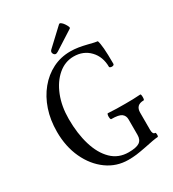

<svg xmlns="http://www.w3.org/2000/svg" viewBox="-203 -952 968 1075"><g transform="rotate(-30 281.0 -414.0)"><path d="M307 13Q231 13 170 -31Q109 -75 73.5 -151Q38 -227 38 -323Q38 -399 59.5 -463Q81 -527 120.5 -575Q160 -623 212.5 -649.5Q265 -676 327 -676Q353 -676 378 -672Q403 -668 431 -661Q477 -649 490 -648Q496 -631 499 -595Q502 -559 502 -496Q502 -489 495 -486.5Q488 -484 480.5 -486Q473 -488 472 -492Q472 -558 432 -600Q392 -642 329 -642Q273 -642 228 -603.5Q183 -565 157 -499.5Q131 -434 131 -352Q131 -258 153.5 -183.5Q176 -109 220 -66Q264 -23 329 -23Q379 -23 399.5 -37Q420 -51 420 -83V-183Q420 -207 403 -220Q386 -233 337 -233Q333 -233 331.5 -242.5Q330 -252 331.5 -261.5Q333 -271 337 -271Q365 -269 392.5 -268.5Q420 -268 448 -268Q473 -268 497 -268.5Q521 -269 546 -271Q550 -271 551 -261.5Q552 -252 551 -242.5Q550 -233 546 -233Q495 -233 495 -183V-73Q495 -43 511 -43Q516 -43 516 -29.5Q516 -16 511 -16Q503 -16 476.5 -11.5Q450 -7 424 -1Q383 7 359.5 10Q336 13 307 13ZM251 -704Q241 -704 235.5 -716.5Q230 -729 243 -740L349 -839Q354 -844 362.5 -838Q371 -832 378.5 -821Q386 -810 390 -800.5Q394 -791 389 -788L267 -710Q263 -708 259 -706Q255 -704 251 -704Z"/></g></svg>

Font: Junicode Two Beta Condensed
Style: Regular
Weight: 400
Width: 3
Designer: Peter S. Baker
Foundry: Briery Creek Software
Version: Version 1.053; ttfautohint (v1.8.4)